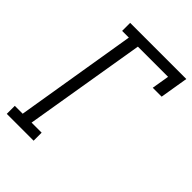

<svg xmlns="http://www.w3.org/2000/svg" viewBox="-215 -833 931 931"><g transform="rotate(45 251.0 -367.5)"><path d="M6 0V-55H60L163 -680H117V-735H502L478 -590H417L432 -680H225L121 -55H190V0Z"/></g></svg>

Font: Iosevka Curly Slab LtObl
Style: Regular
Weight: 300
Italic angle: -9°
Monospace: yes
Designer: Belleve Invis
Foundry: Belleve Invis
Version: Version 11.0.0; ttfautohint (v1.8.3)